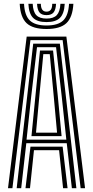

<svg xmlns="http://www.w3.org/2000/svg" viewBox="-20 -993 491 1013"><path d="M22.2 0 120.8 -800H330.2L428.8 0H405.5L310.5 -781.2H140.5L45.5 0ZM68 0 155.2 -762.5H295.8L383 0H359.2L332.2 -237.5H118.8L91.8 0ZM120 -256H330L305.5 -485.5L275.8 -743.8H175.2L144.8 -485.5ZM146 -274.8 166.8 -485.5 191 -726.2H260L285 -485.5L305 -274.8ZM170 -293.2H281L263.5 -485.5L242.5 -707.5H208.5L187.5 -485.5ZM114.5 0 140.8 -219H310.5L336.5 0H312.8L291.8 -200.5H159.2L138.2 0ZM225.5 -840Q153 -840 120.2 -870.9Q87.5 -901.8 84 -972.8H106.8Q109.8 -911.5 137.4 -885Q165 -858.5 225.5 -858.5Q286 -858.5 313.5 -885Q341 -911.5 344.2 -972.8H367.2Q363.2 -901.8 330.4 -870.9Q297.5 -840 225.5 -840ZM225.5 -876.5Q176.8 -876.5 154.5 -898.9Q132.2 -921.2 129.8 -972.8H152.5Q154.5 -931.2 171.5 -913.1Q188.5 -895 225.5 -895Q262.5 -895 279.5 -913.1Q296.5 -931.2 298.8 -972.8H321.5Q318.8 -921.2 296.5 -898.9Q274.2 -876.5 225.5 -876.5ZM225.5 -913.2Q200.2 -913.2 188.6 -927.1Q177 -941 175.5 -972.8H195.5Q195.8 -931.5 225.5 -931.5Q255.8 -931.5 255.5 -972.8H275.8Q274 -941 262.4 -927.1Q250.8 -913.2 225.5 -913.2Z"/></svg>

Font: Big Shoulders Inline Text
Style: Bold
Weight: 700
Designer: Patric King
Foundry: XO Type Co
Version: Version 1.000